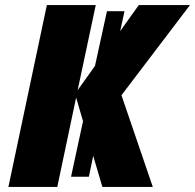

<svg xmlns="http://www.w3.org/2000/svg" viewBox="-20 -734 766 754"><path d="M457 -360 580 0H382L346 -122L329 -40H259L306 -258L279 -351L205 0H13L164 -714H356L285 -380L353 -475L400 -690H469L452 -612L525 -714H726Z"/></svg>

Font: Noto Sans Display Black
Style: Italic
Weight: 900
Italic angle: -12°
Designer: Monotype Design team
Foundry: Monotype Imaging Inc.
Version: Version 1.000